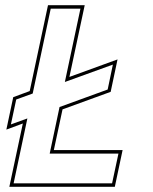

<svg xmlns="http://www.w3.org/2000/svg" viewBox="-20 -720 590 740"><path d="M16 0 68 -244 4.5 -220.5 31 -345.5 94.5 -369 165 -700H306.5L247.5 -423.5L433 -491L406.5 -366L221 -298.5L187.5 -141.5H452.5L422.5 0ZM32.5 -13.5H412L436.5 -128H171.5L209.5 -307.5L395 -375L415 -471L230 -404L290 -686.5H175.5L106 -359.5L42.5 -336.5L22 -240.5L85.5 -263.5Z"/></svg>

Font: Tourney Thin Thin
Style: Italic
Weight: 250
Italic angle: -12°
Version: Version 1.015